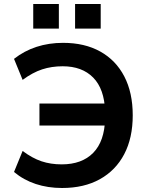

<svg xmlns="http://www.w3.org/2000/svg" viewBox="-20 -929 747 959"><path d="M290 10Q219 10 158.5 -10Q98 -30 50 -70L93 -175Q141 -139 187 -123.5Q233 -108 288 -108Q389 -108 445.5 -165.5Q502 -223 505 -336L544 -302H177V-412H544L505 -374Q501 -485 445.5 -541.5Q390 -598 293 -598Q238 -598 190.5 -582.5Q143 -567 93 -530L50 -635Q101 -675 162.5 -695Q224 -715 295 -715Q403 -715 481 -671.5Q559 -628 601 -547Q643 -466 643 -353Q643 -240 600.5 -159Q558 -78 479 -34Q400 10 290 10ZM355 -786V-909H483V-786ZM146 -786V-909H274V-786Z"/></svg>

Font: Nunito Sans 9pt
Style: Bold
Weight: 700
Version: Version 3.101;gftools[0.9.27]